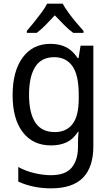

<svg xmlns="http://www.w3.org/2000/svg" viewBox="-20 -786 603 1051"><path d="M259 245Q209 245 164 235.5Q119 226 80 208V128Q119 150 168 161.5Q217 173 258 173Q339 173 373 131Q407 89 407 17V-5Q407 -17 407.5 -32Q408 -47 410 -65H407Q381 -24 344.5 -7Q308 10 259 10Q160 10 104.5 -62.5Q49 -135 49 -265Q49 -396 104 -471Q159 -546 256 -546Q306 -546 342 -527.5Q378 -509 405 -468H410L421 -536H491V14Q491 129 434 187Q377 245 259 245ZM280 -63Q343 -63 377 -107Q411 -151 411 -246V-267Q411 -376 376 -424.5Q341 -473 277 -473Q206 -473 172.5 -419.5Q139 -366 139 -268Q139 -167 173.5 -115Q208 -63 280 -63ZM127 -617Q145 -638 166.5 -664.5Q188 -691 207.5 -717.5Q227 -744 238 -766H323Q335 -744 355 -716.5Q375 -689 397 -663Q419 -637 437 -617V-606H381Q357 -623 331.5 -649Q306 -675 280 -702Q255 -675 229.5 -649Q204 -623 181 -606H127Z"/></svg>

Font: Noto Sans Mono SemiCondensed
Style: Regular
Weight: 400
Width: 4
Designer: Monotype Design Team
Foundry: Monotype Imaging Inc.
Version: Version 2.014